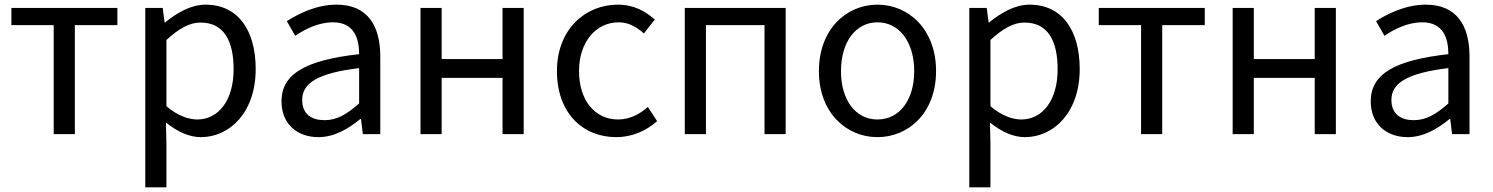

<svg xmlns="http://www.w3.org/2000/svg" viewBox="-20 -577 6423 826"><path d="M211 0H302V-469H485V-543H29V-469H211Z M605 229H696V45L694 -50C743 -10 795 13 844 13C969 13 1080 -94 1080 -280C1080 -447 1004 -557 864 -557C801 -557 740 -521 691 -481H688L680 -543H605ZM829 -63C793 -63 745 -78 696 -120V-405C749 -454 796 -480 842 -480C945 -480 985 -399 985 -279C985 -144 919 -63 829 -63Z M1350 13C1417 13 1478 -22 1530 -65H1533L1541 0H1616V-334C1616 -468 1560 -557 1428 -557C1341 -557 1264 -518 1214 -486L1250 -423C1293 -452 1350 -481 1413 -481C1502 -481 1525 -414 1525 -344C1294 -318 1191 -259 1191 -141C1191 -43 1259 13 1350 13ZM1376 -60C1322 -60 1280 -85 1280 -147C1280 -217 1342 -262 1525 -284V-132C1472 -85 1429 -60 1376 -60Z M1789 0H1880V-242H2142V0H2233V-543H2142V-323H1880V-543H1789Z M2631 13C2696 13 2758 -12 2807 -56L2767 -117C2733 -86 2689 -63 2639 -63C2539 -63 2471 -146 2471 -271C2471 -396 2543 -481 2642 -481C2685 -481 2718 -461 2750 -433L2797 -493C2758 -527 2709 -557 2638 -557C2499 -557 2376 -452 2376 -271C2376 -91 2487 13 2631 13Z M2926 0H3017V-469H3269V0H3360V-543H2926Z M3755 13C3888 13 4007 -91 4007 -271C4007 -452 3888 -557 3755 -557C3622 -557 3503 -452 3503 -271C3503 -91 3622 13 3755 13ZM3755 -63C3661 -63 3598 -146 3598 -271C3598 -396 3661 -481 3755 -481C3849 -481 3913 -396 3913 -271C3913 -146 3849 -63 3755 -63Z M4150 229H4241V45L4239 -50C4288 -10 4340 13 4389 13C4514 13 4625 -94 4625 -280C4625 -447 4549 -557 4409 -557C4346 -557 4285 -521 4236 -481H4233L4225 -543H4150ZM4374 -63C4338 -63 4290 -78 4241 -120V-405C4294 -454 4341 -480 4387 -480C4490 -480 4530 -399 4530 -279C4530 -144 4464 -63 4374 -63Z M4889 0H4980V-469H5163V-543H4707V-469H4889Z M5283 0H5374V-242H5636V0H5727V-543H5636V-323H5374V-543H5283Z M6036 13C6103 13 6164 -22 6216 -65H6219L6227 0H6302V-334C6302 -468 6246 -557 6114 -557C6027 -557 5950 -518 5900 -486L5936 -423C5979 -452 6036 -481 6099 -481C6188 -481 6211 -414 6211 -344C5980 -318 5877 -259 5877 -141C5877 -43 5945 13 6036 13ZM6062 -60C6008 -60 5966 -85 5966 -147C5966 -217 6028 -262 6211 -284V-132C6158 -85 6115 -60 6062 -60Z"/></svg>

Font: DAIFUKU Sans JP
Style: Regular
Weight: 400
Designer: Original font ‘Source Han Sans JP’ : Ryoko NISHIZUKA  (kana, bopomofo & ideographs); Paul D. Hunt (Latin, Greek & Cyrill
Foundry: Daifuku
Version: Version 1.001